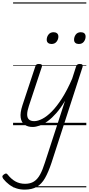

<svg xmlns="http://www.w3.org/2000/svg" viewBox="-110 -1053 746 1615"><path d="M164 15Q124 15 97 -4Q70 -23 64 -63.5Q58 -104 79 -168L187 -494Q191 -506 197 -510.5Q203 -515 217 -515Q234 -515 240 -509Q246 -503 242 -491L133 -162Q119 -121 118.5 -92Q118 -63 133 -48.5Q148 -34 178 -34Q208 -34 246 -53.5Q284 -73 326 -115.5Q368 -158 411.5 -226Q455 -294 497 -391L530 -494Q535 -506 541.5 -510.5Q548 -515 561 -515Q579 -515 583.5 -507.5Q588 -500 584 -488L323 317Q297 395 268.5 445Q240 495 199.5 518.5Q159 542 97 542Q59 542 26.5 531Q-6 520 -33 499.5Q-60 479 -82 452Q-89 442 -90 433Q-91 424 -78 415Q-66 406 -59 406.5Q-52 407 -46 415Q-15 454 20.5 473.5Q56 493 101 493Q146 493 176 473.5Q206 454 227.5 414.5Q249 375 268 314L437 -205Q401 -144 364 -102Q327 -60 291.5 -34Q256 -8 223.5 3.5Q191 15 164 15ZM323 -683Q306 -683 294.5 -692Q283 -701 283 -719Q283 -743 298 -762.5Q313 -782 341 -782Q358 -782 369.5 -773Q381 -764 381 -745Q381 -722 366 -702.5Q351 -683 323 -683ZM553 -683Q535 -683 524 -692Q513 -701 513 -719Q513 -743 527.5 -762.5Q542 -782 570 -782Q588 -782 599 -773Q610 -764 610 -745Q610 -722 595.5 -702.5Q581 -683 553 -683ZM0 513H616V523H0ZM0 -20H616V0H0ZM0 -505H616V-500H0ZM0 -1033H616V-1023H0Z"/></svg>

Font: Playwrite IN Guides
Style: Regular
Weight: 400
Designer: Veronika Burian, José Scaglione
Foundry: TypeTogether
Version: Version 1.003